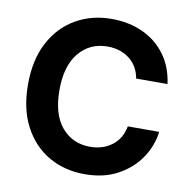

<svg xmlns="http://www.w3.org/2000/svg" viewBox="-82 -819 905 910"><g transform="rotate(10 370.0 -363.5)"><path d="M383.8 9.8Q286.6 9.8 210.4 -34.2Q134.3 -78.1 90.1 -161.6Q45.9 -245.1 45.9 -363.3Q45.9 -481.9 90.3 -565.7Q134.8 -649.4 211.4 -693.4Q288.1 -737.3 383.8 -737.3Q466.3 -737.3 533.2 -706.8Q600.1 -676.3 643.1 -618.4Q686 -560.5 696.8 -479H545.9Q535.6 -538.1 492.4 -571.5Q449.2 -605 386.7 -605Q301.8 -605 249.5 -542Q197.3 -479 197.3 -363.3Q197.3 -245.1 249.8 -183.8Q302.2 -122.6 386.2 -122.6Q448.2 -122.6 491.9 -156Q535.6 -189.5 546.4 -249H697.3Q689 -181.2 649.4 -122.3Q609.9 -63.5 542.7 -26.9Q475.6 9.8 383.8 9.8Z"/></g></svg>

Font: Inter-Bold
Style: Bold
Weight: 700
Designer: Rasmus Andersson
Foundry: rsms
Version: Version 4.000;git-a52131595